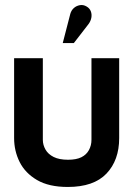

<svg xmlns="http://www.w3.org/2000/svg" viewBox="-20 -732 530 762"><path d="M453 -184V-501H343V-177Q343 -155 333 -136.5Q323 -118 303 -108Q283 -98 250 -98Q215 -98 193 -109Q171 -120 160.5 -138.5Q150 -157 150 -177V-501H36V-184Q36 -133 58 -89Q80 -45 127 -17.5Q174 10 249 10Q352 10 402.5 -43Q453 -96 453 -184ZM331 -636Q340 -648 342.5 -661.5Q345 -675 340.5 -687Q336 -699 324 -706Q311 -714 297 -711.5Q283 -709 273 -700Q263 -691 259 -677L229 -561H273Z"/></svg>

Font: Advent Pro Expanded
Style: Bold
Weight: 700
Width: 7
Designer: VivaRado, Andreas Kalpakidis
Foundry: VivaRado, Andreas Kalpakidis
Version: Version 3.000